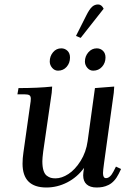

<svg xmlns="http://www.w3.org/2000/svg" viewBox="-20 -834 582 861"><path d="M58.1 -411.1 63 -439Q150.4 -439 213.9 -445.8L211.9 -418L173.8 -154.8Q169.9 -124.5 169.9 -110.8Q169.9 -85.9 175 -69.6Q180.2 -53.2 189.7 -46.1Q199.2 -39.1 208 -36.6Q216.8 -34.2 229 -34.2Q256.8 -34.2 286.9 -53.7Q316.9 -73.2 341.6 -112.5Q366.2 -151.9 373 -201.2L405.8 -439L492.2 -445.8L490.2 -418L446.8 -104Q441.9 -68.8 441.9 -58.1Q441.9 -35.2 455.1 -35.2Q473.6 -35.2 488.8 -64.9L500 -86.9L522.9 -76.2L512.2 -54.2Q502.9 -35.6 491.2 -23.2Q479.5 -10.7 466.3 -4.4Q453.1 2 440.4 4.4Q427.7 6.8 413.1 6.8Q384.3 6.8 368.7 -7.1Q353 -21 353 -47.9Q353 -58.6 356.9 -81.1Q326.2 -39.1 281.5 -16.1Q236.8 6.8 188 6.8Q81.1 6.8 81.1 -100.1Q81.1 -124.5 85 -149.9L115.2 -363.8Q118.2 -380.9 118.2 -391.1Q118.2 -402.8 111.8 -407Q105.5 -411.1 87.9 -411.1ZM203.1 -558.1Q203.1 -582 217.8 -599.6Q232.4 -617.2 254.9 -617.2Q271 -617.2 282.5 -606.2Q293.9 -595.2 293.9 -576.2Q293.9 -551.3 278.8 -534.2Q263.7 -517.1 240.2 -517.1Q224.6 -517.1 213.9 -529.8Q203.1 -542.5 203.1 -558.1ZM320.8 -672.9 367.2 -765.1Q380.9 -792.5 392.6 -803.2Q404.3 -814 419.9 -814Q435.5 -814 444.8 -794.9L341.8 -664.1ZM360.8 -558.1Q360.8 -581.5 376.2 -599.4Q391.6 -617.2 414.1 -617.2Q430.2 -617.2 441.7 -606.2Q453.1 -595.2 453.1 -576.2Q453.1 -551.8 437.5 -534.4Q421.9 -517.1 397.9 -517.1Q382.3 -517.1 371.6 -529.8Q360.8 -542.5 360.8 -558.1Z"/></svg>

Font: Dihjauti
Style: Bold Italic
Weight: 700
Italic angle: -9°
Designer: T. Christopher White
Version: Version 3.0.0